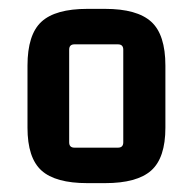

<svg xmlns="http://www.w3.org/2000/svg" viewBox="-20 -692 431 433"><path d="M42 -404V-544Q42 -614 73.5 -643Q105 -672 177 -672H217Q289 -672 321 -643Q353 -614 353 -544V-404Q353 -336 321 -307.5Q289 -279 217 -279H177Q105 -279 73.5 -307.5Q42 -336 42 -404ZM246 -592H148Q136 -592 136 -580V-371Q136 -359 148 -359H246Q258 -359 258 -371V-580Q258 -592 246 -592Z"/></svg>

Font: Gemunu Libre
Style: Bold
Weight: 700
Designer: Puspanada Ekanayake, Sola Matas, Pathum Egodawatta, Kosala Senevirathne
Foundry: mooniak
Version: Version 1.100